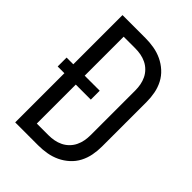

<svg xmlns="http://www.w3.org/2000/svg" viewBox="-215 -832 930 930"><g transform="rotate(45 250.0 -367.5)"><path d="M64 0V-337H18V-398H64V-735H222Q251 -735 280 -730Q309 -725 335.5 -712.5Q362 -700 384 -680Q406 -660 419.5 -634Q433 -608 438.5 -579Q444 -550 444 -521V-215Q444 -185 438.5 -156Q433 -127 419.5 -101Q406 -75 384 -55Q362 -35 335.5 -22.5Q309 -10 280 -5Q251 0 222 0ZM142 -70H222Q241 -70 260 -73.5Q279 -77 296.5 -85.5Q314 -94 328 -108Q342 -122 350.5 -139.5Q359 -157 362.5 -176Q366 -195 366 -215V-521Q366 -540 362.5 -559Q359 -578 350.5 -595.5Q342 -613 328 -627Q314 -641 296.5 -649.5Q279 -658 260 -661.5Q241 -665 221 -665H142V-398H245V-337H142Z"/></g></svg>

Font: Iosevka Custom
Style: Regular
Weight: 400
Monospace: yes
Designer: Belleve Invis
Foundry: Belleve Invis
Version: Version 32.5.0; ttfautohint (v1.8.4)